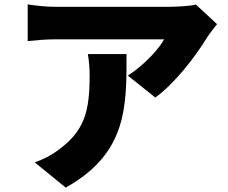

<svg xmlns="http://www.w3.org/2000/svg" viewBox="-20 -787 1040 874"><path d="M968 -677 872 -766C851 -760 785 -756 752 -756C704 -756 304 -756 233 -756C189 -756 147 -761 106 -767V-600C158 -605 189 -608 233 -608C304 -608 672 -608 727 -608C705 -566 636 -490 562 -443L687 -343C777 -408 872 -533 923 -617C933 -633 956 -662 968 -677ZM556 -541H380C386 -505 388 -476 388 -441C388 -278 363 -193 252 -109C210 -77 173 -60 138 -48L279 67C561 -90 556 -306 556 -541Z"/></svg>

Font: Noto Sans TC Black
Style: Regular
Weight: 900
Designer: Ryoko NISHIZUKA 西塚涼子 (kana, bopomofo & ideographs); Paul D. Hunt (Latin, Greek & Cyrillic); Sandoll Communications 산돌커뮤니
Foundry: Adobe
Version: Version 2.004;hotconv 1.0.118;makeotfexe 2.5.65603